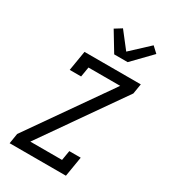

<svg xmlns="http://www.w3.org/2000/svg" viewBox="-234 -1100 1069 1211"><g transform="rotate(30 300.0 -494.5)"><path d="M39 0 51 -74 462 -662H231L219 -590H136L160 -735H570L558 -662L147 -74H378L390 -145H473L449 0ZM330 -815 246 -954 296 -985 387 -868 517 -989 559 -950 428 -815Z"/></g></svg>

Font: Iosevka Etoile
Style: Italic
Weight: 400
Italic angle: -9°
Designer: Belleve Invis
Foundry: Belleve Invis
Version: Version 22.1.2; ttfautohint (v1.8.4)